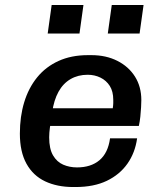

<svg xmlns="http://www.w3.org/2000/svg" viewBox="-20 -743 640 773"><path d="M275 10Q210 10 161.5 -13Q113 -36 86.5 -84Q60 -132 60 -205Q60 -274 77.5 -331.5Q95 -389 129.5 -431.5Q164 -474 215.5 -497.5Q267 -521 334 -521H348Q407 -521 452.5 -498Q498 -475 523.5 -434.5Q549 -394 549 -340Q549 -329 548 -311Q547 -293 545 -273.5Q543 -254 539 -236H131L188 -275Q184 -252 181 -230Q178 -208 178 -190Q178 -144 193.5 -117.5Q209 -91 234.5 -80Q260 -69 290 -69Q346 -69 380.5 -98Q415 -127 423 -186H532Q524 -128 493 -84Q462 -40 410 -15Q358 10 284 10ZM190 -291 141 -307H434Q436 -321 436 -328Q436 -335 436 -341Q436 -375 422 -397Q408 -419 384.5 -430.5Q361 -442 333 -442Q294 -442 264 -424.5Q234 -407 215.5 -373.5Q197 -340 190 -291ZM172 -608 188 -723H316L300 -608ZM414 -608 430 -723H558L542 -608Z"/></svg>

Font: Chivo Mono Medium
Style: Italic
Weight: 500
Italic angle: -8.05°
Monospace: yes
Designer: Hector Gatti
Foundry: Omnibus-Type
Version: Version 1.008